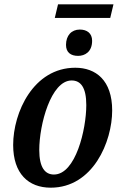

<svg xmlns="http://www.w3.org/2000/svg" viewBox="-20 -860 566 890"><path d="M234 -777H491L506 -840H249ZM342 -601C373 -601 407 -619 407 -671C407 -706 383 -723 350 -723C311 -723 286 -695 286 -652C286 -617 308 -601 342 -601ZM215 10C411 10 500 -203 500 -348C500 -488 424 -546 329 -546C135 -546 41 -339 41 -188C41 -55 112 10 215 10ZM230 -51C189 -51 162 -83 162 -165C162 -282 216 -487 312 -487C354 -487 380 -455 380 -373C380 -261 331 -51 230 -51Z"/></svg>

Font: Noto Serif Condensed SemiBold
Style: Italic
Weight: 600
Width: 3
Italic angle: -12°
Designer: Monotype Design Team
Foundry: Monotype Imaging Inc.
Version: Version 2.014